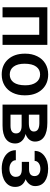

<svg xmlns="http://www.w3.org/2000/svg" viewBox="818 -1396 588 2264"><g transform="rotate(90 1112.0 -264.0)"><path d="M508.8 0H390.1V-432.6H184.1V0H65.4V-528.3H508.8Z M612.8 0ZM612.8 -269Q612.8 -346.7 643.6 -408.9Q674.3 -471.2 730 -504.6Q785.6 -538.1 857.9 -538.1Q964.8 -538.1 1031.5 -469.2Q1098.1 -400.4 1103.5 -286.6L1104 -258.8Q1104 -180.7 1074 -119.1Q1043.9 -57.6 988 -23.9Q932.1 9.8 858.9 9.8Q747.1 9.8 679.9 -64.7Q612.8 -139.2 612.8 -263.2ZM731.4 -258.8Q731.4 -177.2 765.1 -131.1Q798.8 -85 858.9 -85Q918.9 -85 952.4 -131.8Q985.8 -178.7 985.8 -269Q985.8 -349.1 951.4 -396Q917 -442.9 857.9 -442.9Q799.8 -442.9 765.6 -396.7Q731.4 -350.6 731.4 -258.8Z M1213.4 0V-528.3H1427.7Q1536.1 -528.3 1592.8 -490.5Q1649.4 -452.6 1649.4 -381.8Q1649.4 -345.2 1626.7 -316.2Q1604 -287.1 1559.6 -271.5Q1611.3 -260.7 1641.6 -228Q1671.9 -195.3 1671.9 -150.9Q1671.9 -77.1 1617.4 -38.6Q1563 0 1460.9 0ZM1332 -225.1V-93.8H1461.9Q1553.2 -93.8 1553.2 -159.2Q1553.2 -225.1 1460.4 -225.1ZM1332 -310.1H1429.7Q1530.8 -310.1 1530.8 -369.6Q1530.8 -432.1 1435.1 -434.1H1332Z M2174.3 -383.8Q2174.3 -348.6 2153.1 -319.1Q2131.8 -289.6 2093.3 -272Q2184.1 -240.2 2184.1 -149.4Q2184.1 -76.7 2125 -33.4Q2065.9 9.8 1966.8 9.8Q1906.2 9.8 1856.4 -10.5Q1806.6 -30.8 1778.8 -68.1Q1751 -105.5 1751 -156.7H1869.1Q1869.1 -124.5 1897.9 -102.8Q1926.8 -81.1 1970.7 -81.1Q2014.2 -81.1 2039.8 -101.3Q2065.4 -121.6 2065.4 -154.3Q2065.4 -192.9 2043 -210Q2020.5 -227.1 1973.6 -227.1H1888.7V-312.5H1976.6Q2056.2 -313.5 2056.2 -377.9Q2056.2 -410.2 2033.2 -428.2Q2010.3 -446.3 1970.2 -446.3Q1931.2 -446.3 1904.3 -427Q1877.4 -407.7 1877.4 -378.4H1759.3Q1759.3 -448.2 1817.9 -492.9Q1876.5 -537.6 1966.8 -537.6Q2064.9 -537.6 2119.6 -497.6Q2174.3 -457.5 2174.3 -383.8Z"/></g></svg>

Font: Roboto-o Medium
Style: Regular
Weight: 500
Designer: Google
Version: Version 2.134; 2016; ttfautohint (v1.6)